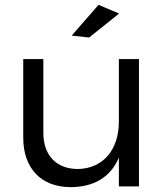

<svg xmlns="http://www.w3.org/2000/svg" viewBox="-20 -770 688 793"><path d="M472 -714 387 -750 276 -623 348 -615ZM471 -526V-268C471 -154 408 -74 302 -72C213 -72 159 -128 159 -222V-526H76V-202C76 -75 149 3 273 3C367 2 436 -37 471 -119V0H554V-526Z"/></svg>

Font: Juman Normal
Style: Regular
Weight: 300
Designer: Bandar Raffah (Arabic) Julieta Ulanovsky (Latin)
Foundry: Caramella
Version: Version 5.022;PS 005.022;hotconv 1.0.88;makeotf.lib2.5.64775